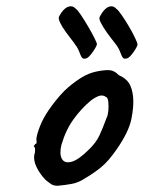

<svg xmlns="http://www.w3.org/2000/svg" viewBox="-20 -606 461 616"><path d="M165 -10Q152 -10 144.5 -15Q137 -20 126 -29Q107 -49 97 -70.5Q87 -92 90 -109Q93 -117 92.5 -124.5Q92 -132 92 -132Q87 -137 89 -138.5Q91 -140 93 -144Q99 -144 97 -155Q95 -163 104 -189.5Q113 -216 128 -240Q134 -250 146 -266.5Q158 -283 172.5 -299.5Q187 -316 199 -326Q224 -347 244.5 -359Q265 -371 287 -376Q309 -381 327.5 -381Q346 -381 361 -365Q384 -355 394 -339Q404 -323 407 -296Q410 -266 401.5 -224Q393 -182 353 -125Q328 -89 305 -70Q282 -51 253 -34Q232 -20 210 -16Q188 -12 165 -10ZM265 -126Q288 -148 299 -171.5Q310 -195 322 -228Q326 -235 327.5 -250Q329 -265 327.5 -279Q326 -293 320 -295Q310 -302 298.5 -298.5Q287 -295 271 -283Q241 -258 216 -223.5Q191 -189 177 -141Q170 -112 178.5 -96.5Q187 -81 209.5 -87Q232 -93 265 -126ZM260 -420Q248 -415 243.5 -420.5Q239 -426 233 -443Q228 -455 216 -470.5Q204 -486 191.5 -503Q179 -520 172.5 -534Q166 -548 170 -554Q182 -577 197 -583.5Q212 -590 223 -578Q229 -574 240 -557.5Q251 -541 263 -520.5Q275 -500 283 -484Q291 -468 291 -464Q291 -461 285.5 -451.5Q280 -442 273 -433Q266 -424 260 -420ZM391 -420Q379 -415 374.5 -420.5Q370 -426 364 -443Q359 -455 346.5 -470.5Q334 -486 322 -503Q310 -520 303 -534Q296 -548 301 -554Q313 -577 327.5 -583.5Q342 -590 353 -578Q359 -574 370.5 -557.5Q382 -541 394 -520.5Q406 -500 413.5 -484Q421 -468 421 -464Q422 -461 416.5 -451.5Q411 -442 404 -433Q397 -424 391 -420Z"/></svg>

Font: Caveat SemiBold
Style: Regular
Weight: 600
Designer: Pablo Impallari
Foundry: Pablo Impallari
Version: Version 2.000